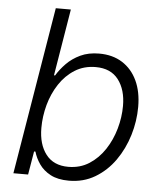

<svg xmlns="http://www.w3.org/2000/svg" viewBox="-53 -774 700 831"><g transform="rotate(5 297.5 -358.5)"><path d="M276.9 11.2Q228.5 11.2 197 -5.6Q165.5 -22.5 147.7 -48.3Q129.9 -74.2 122.1 -101.6H116.2L99.1 0H35.2L155.8 -727.5H221.2L173.3 -437.5H178.2Q194.3 -464.4 219 -489.7Q243.7 -515.1 278.8 -531.7Q314 -548.3 360.4 -548.3Q418.9 -548.3 460.9 -521.7Q502.9 -495.1 525.6 -447Q548.3 -398.9 548.3 -333Q548.3 -271 529.8 -209.7Q511.2 -148.4 476.1 -98.6Q440.9 -48.8 390.6 -18.8Q340.3 11.2 276.9 11.2ZM269 -48.3Q320.3 -48.3 359.9 -73.7Q399.4 -99.1 426.8 -140.6Q454.1 -182.1 468.3 -232.2Q482.4 -282.2 482.4 -331.5Q482.4 -401.9 449.2 -445.3Q416 -488.8 350.6 -488.8Q299.3 -488.8 259.8 -463.9Q220.2 -439 193.1 -397.7Q166 -356.4 152.3 -306.4Q138.7 -256.3 138.7 -206.1Q138.7 -134.8 171.9 -91.6Q205.1 -48.3 269 -48.3Z"/></g></svg>

Font: Inter 17pt Light
Style: Italic
Weight: 300
Italic angle: -9.3988°
Version: Version 4.001;git-66647c0bb